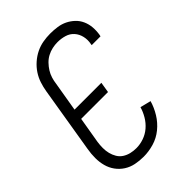

<svg xmlns="http://www.w3.org/2000/svg" viewBox="-221 -838 941 941"><g transform="rotate(-45 250.0 -367.5)"><path d="M205 8Q176 8 149 2.5Q122 -3 99.5 -17.5Q77 -32 61.5 -53.5Q46 -75 39 -101Q32 -127 32 -155.5Q32 -184 37 -213L94 -558Q98 -582 106 -606.5Q114 -631 128.5 -653Q143 -675 163.5 -693Q184 -711 207.5 -722.5Q231 -734 256.5 -738.5Q282 -743 307 -743Q332 -743 356 -739.5Q380 -736 400.5 -726Q421 -716 438 -700Q455 -684 464.5 -662.5Q474 -641 476 -617Q478 -593 474 -568L472 -559H411L412 -566Q417 -591 411.5 -615Q406 -639 390.5 -656.5Q375 -674 351.5 -681Q328 -688 303 -688Q285 -688 266.5 -684Q248 -680 231 -671Q214 -662 200.5 -648Q187 -634 177 -618Q167 -602 161.5 -584Q156 -566 154 -549L128 -395H314L305 -340H119L96 -204Q93 -184 93 -164Q93 -144 97.5 -126Q102 -108 111.5 -92Q121 -76 136.5 -66Q152 -56 170.5 -51.5Q189 -47 209 -47Q235 -47 261 -56Q287 -65 308 -83Q329 -101 343.5 -125.5Q358 -150 365 -175L421 -161Q411 -126 391 -93.5Q371 -61 341.5 -37Q312 -13 276 -2.5Q240 8 205 8Z"/></g></svg>

Font: Iosevka Light
Style: Italic
Weight: 300
Italic angle: -9°
Monospace: yes
Designer: Belleve Invis
Foundry: Belleve Invis
Version: Version 32.5.0; ttfautohint (v1.8.4)